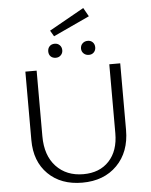

<svg xmlns="http://www.w3.org/2000/svg" viewBox="-64 -1045 865 1103"><g transform="rotate(-5 368.5 -493.5)"><path d="M277 -846 257 -880 458 -993 486 -943ZM277 -722Q258 -722 247 -733Q236 -744 236 -762Q236 -780 247 -791.5Q258 -803 277 -803Q294 -803 305.5 -791.5Q317 -780 317 -762Q317 -745 305.5 -733.5Q294 -722 277 -722ZM425 -762Q425 -780 437 -791.5Q449 -803 467 -803Q485 -803 496 -791.5Q507 -780 507 -762Q507 -745 496 -733.5Q485 -722 467 -722Q449 -722 437 -733.5Q425 -745 425 -762ZM366 6Q243 6 169 -67Q95 -140 95 -263V-658H160V-280Q160 -168 219.5 -105Q279 -42 376 -42Q470 -42 524.5 -100.5Q579 -159 579 -260V-658H642V-274Q642 -147 566.5 -70.5Q491 6 366 6Z"/></g></svg>

Font: EauTestSC Semilight
Style: Regular
Weight: 300
Designer: Christian Thalmann (Catharsis Fonts)
Version: Version 0.001;PS 000.001;hotconv 1.0.88;makeotf.lib2.5.64775